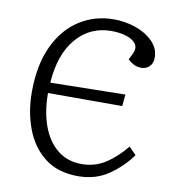

<svg xmlns="http://www.w3.org/2000/svg" viewBox="-82 -786 780 871"><g transform="rotate(10 308.0 -350.5)"><path d="M485 -578Q497 -604 484.5 -622.5Q472 -641 441.5 -651Q411 -661 371 -661Q273 -661 210 -587.5Q147 -514 138 -382L483 -388L478 -334H136Q136 -250 159.5 -184.5Q183 -119 229 -81Q275 -43 342 -43Q401 -43 449.5 -73.5Q498 -104 543 -159L576 -125Q536 -69 476 -27.5Q416 14 335 14Q242 14 182 -32.5Q122 -79 92.5 -156.5Q63 -234 63 -326Q63 -450 103.5 -537Q144 -624 214.5 -669.5Q285 -715 374 -715Q426 -715 474.5 -698Q523 -681 554 -649.5Q585 -618 585 -576Q585 -549 569.5 -534.5Q554 -520 534 -520Q513 -520 497.5 -528Q482 -536 470 -548Z"/></g></svg>

Font: Literata 12pt Light
Style: Italic
Weight: 300
Italic angle: -2°
Designer: Latin by Veronika Burian and Jose Scaglione. Greek by Irene Vlachou. Cyrillic by Vera Evstafieva
Foundry: TypeTogether
Version: Version 3.002